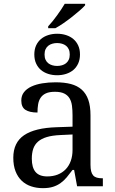

<svg xmlns="http://www.w3.org/2000/svg" viewBox="-20 -978 603 1008"><path d="M232.9 -839.8Q244.1 -851.6 256.1 -866.5Q268.1 -881.3 279.5 -897.2Q291 -913.1 301.5 -928.7Q312 -944.3 319.8 -958H426.8V-950.2Q417.5 -939.5 399.4 -923.6Q381.3 -907.7 359.4 -890.4Q337.4 -873 314.2 -856.9Q291 -840.8 271 -830.1H232.9ZM147 -145Q147 -98.1 166.7 -75Q186.5 -51.8 228 -51.8Q258.3 -51.8 283 -61.5Q307.6 -71.3 325 -89.4Q342.3 -107.4 351.6 -133.3Q360.8 -159.2 360.8 -190.9V-272L296.9 -269Q254.4 -267.1 225.8 -258.5Q197.3 -250 179.7 -234.6Q162.1 -219.2 154.5 -196.8Q147 -174.3 147 -145ZM268.1 -496.1Q239.3 -496.1 221.4 -488Q203.6 -480 193.6 -465.3Q183.6 -450.7 180.2 -430.7Q176.8 -410.6 176.8 -387.2Q135.3 -387.2 113.5 -401.4Q91.8 -415.5 91.8 -450.2Q91.8 -476.1 106 -494.1Q120.1 -512.2 144.8 -523.7Q169.4 -535.2 202.1 -540.5Q234.9 -545.9 272 -545.9Q317.9 -545.9 352.1 -536.9Q386.2 -527.8 409.2 -507.3Q432.1 -486.8 443.6 -453.9Q455.1 -420.9 455.1 -373V-113.8Q455.1 -92.8 458.5 -79.1Q461.9 -65.4 469.2 -57.1Q476.6 -48.8 488.5 -45.4Q500.5 -42 517.1 -42H520V0H384.8L369.1 -85.9H360.8Q345.2 -64.9 330.6 -47.4Q315.9 -29.8 298.3 -17.1Q280.8 -4.4 258.5 2.7Q236.3 9.8 205.1 9.8Q171.9 9.8 143.3 0.2Q114.7 -9.3 94 -29.1Q73.2 -48.8 61.5 -78.9Q49.8 -108.9 49.8 -149.9Q49.8 -229.5 106.4 -268.1Q163.1 -306.6 277.8 -310.1L360.8 -313V-373Q360.8 -399.9 357.9 -422.6Q355 -445.3 345.2 -461.7Q335.4 -478 317.1 -487.1Q298.8 -496.1 268.1 -496.1ZM399.9 -691.9Q399.9 -665.5 390.6 -645Q381.3 -624.5 365.2 -610.8Q349.1 -597.2 327.1 -590.1Q305.2 -583 279.8 -583Q254.9 -583 232.9 -590.1Q210.9 -597.2 194.8 -610.8Q178.7 -624.5 169.4 -645Q160.2 -665.5 160.2 -691.9Q160.2 -718.8 169.4 -739Q178.7 -759.3 194.8 -772.9Q210.9 -786.6 232.9 -793.7Q254.9 -800.8 279.8 -800.8Q305.2 -800.8 327.1 -793.7Q349.1 -786.6 365.2 -772.9Q381.3 -759.3 390.6 -739Q399.9 -718.8 399.9 -691.9ZM346.2 -691.9Q346.2 -708 340.8 -719.5Q335.4 -731 326.4 -738Q317.4 -745.1 305.4 -748.5Q293.5 -752 279.8 -752Q266.6 -752 254.6 -748.5Q242.7 -745.1 233.6 -738Q224.6 -731 219.2 -719.5Q213.9 -708 213.9 -691.9Q213.9 -675.8 219.2 -664.3Q224.6 -652.8 233.6 -645.8Q242.7 -638.7 254.6 -635.3Q266.6 -631.8 279.8 -631.8Q293.5 -631.8 305.4 -635.3Q317.4 -638.7 326.4 -645.8Q335.4 -652.8 340.8 -664.3Q346.2 -675.8 346.2 -691.9Z"/></svg>

Font: Droid-TTFautohint Serif
Style: Regular
Weight: 400
Foundry: Ascender Corporation
Version: Version 1.00; ttfautohint (v1.00rc1.4-1a1c-dirty) -l 8 -r 50